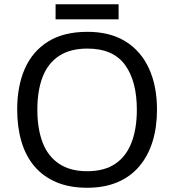

<svg xmlns="http://www.w3.org/2000/svg" viewBox="-20 -875 821 905"><path d="M720 -358Q720 -275 699 -207.5Q678 -140 636.5 -91Q595 -42 533.5 -16Q472 10 391 10Q307 10 245 -16.5Q183 -43 142 -91.5Q101 -140 81 -208Q61 -276 61 -359Q61 -469 97 -551Q133 -633 206.5 -679Q280 -725 392 -725Q499 -725 572 -679.5Q645 -634 682.5 -551.5Q720 -469 720 -358ZM156 -358Q156 -268 181 -203Q206 -138 258.5 -103Q311 -68 391 -68Q472 -68 523.5 -103Q575 -138 600 -203Q625 -268 625 -358Q625 -493 569 -569.5Q513 -646 392 -646Q311 -646 258.5 -611.5Q206 -577 181 -512.5Q156 -448 156 -358ZM539 -855V-784H242V-855Z"/></svg>

Font: Noto Sans Lao Looped
Style: Regular
Weight: 400
Designer: Mark Frömberg, Ben Mitchell
Foundry: The Fontpad Ltd
Version: Version 1.001